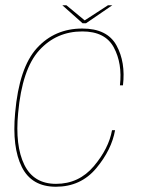

<svg xmlns="http://www.w3.org/2000/svg" viewBox="-20 -706 536 730"><path d="M192.5 4Q287 4 345.8 -66.2Q404.5 -136.5 417.5 -211H406Q393.5 -141.5 336.8 -74.2Q280 -7 193 -7Q108 -7 72.5 -79.5Q37 -152 49 -276.5Q64 -443 129.2 -514.8Q194.5 -586.5 293 -586.5Q380 -586.5 412.8 -525.5Q445.5 -464.5 436 -381.5H447.5Q458 -469.5 422.8 -533.5Q387.5 -597.5 293 -597.5Q188 -597.5 120.2 -523Q52.5 -448.5 37.5 -276.5Q25.5 -146 63 -71Q100.5 4 192.5 4ZM294 -617.5H307L407 -686H390.5L302 -628.5L232.5 -686H217Z"/></svg>

Font: Anybody Thin
Style: Italic
Weight: 100
Italic angle: -10°
Designer: Tyler Finck
Foundry: Etcetera Type Company
Version: Version 1.114;gftools[0.9.25]